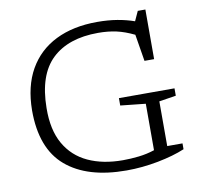

<svg xmlns="http://www.w3.org/2000/svg" viewBox="-82 -824 976 922"><g transform="rotate(-10 406.0 -363.0)"><path d="M674.5 -71.5H749V-43Q694.5 -20 617 -5Q539.5 10 462.5 10Q271.5 10 168 -78.5Q64.5 -167 65 -353Q66 -470 112.2 -551.2Q158.5 -632.5 243.8 -674.8Q329 -717 446 -717Q499 -717 543.8 -709.5Q588.5 -702 626.5 -688.5L648 -735.5H685V-493.5H638L616.5 -624.5Q571 -646.5 530.8 -655.5Q490.5 -664.5 441.5 -664.5Q296 -664.5 216.5 -588.8Q137 -513 135.5 -352Q134 -245.5 173.2 -176.8Q212.5 -108 284.5 -74.8Q356.5 -41.5 453.5 -41.5Q491 -41.5 531 -46Q571 -50.5 608.5 -63V-289.5L486 -302.5V-338.5H757V-302.5L674.5 -289.5Z"/></g></svg>

Font: Newsreader 6pt Light
Style: Regular
Weight: 300
Designer: Hugues Gentile
Foundry: Production Type
Version: Version 1.003; ttfautohint (v1.8.3)